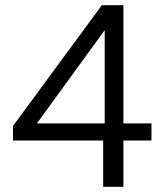

<svg xmlns="http://www.w3.org/2000/svg" viewBox="-20 -719 633 739"><path d="M377 -178H30V-234L372 -699H455V-244H563V-178H455V0H377ZM383 -244V-603L122 -244Z"/></svg>

Font: Prompt Light
Style: Regular
Weight: 300
Designer: Katatrad Team
Foundry: CadsonDemak
Version: Version 1.001